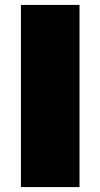

<svg xmlns="http://www.w3.org/2000/svg" viewBox="-20 -760 408 780"><path d="M65 0V-740H303V0Z"/></svg>

Font: Encode Sans SC Expanded Black
Style: Regular
Weight: 900
Width: 7
Designer: Multiple Designers
Foundry: Impallari Type
Version: Version 3.002